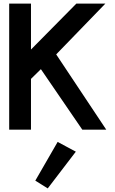

<svg xmlns="http://www.w3.org/2000/svg" viewBox="-20 -720 640 1066"><path d="M404 -700 152 -445V-700H31V0H152V-282L207 -336L437 0H570L292 -418L565 -700ZM245 326 401 122 300 68 176 283Z"/></svg>

Font: Kode Mono
Style: Bold
Weight: 700
Monospace: yes
Designer: Isa Ozler
Foundry: Kadena LLC
Version: Version 1.206;gftools[0.9.28]